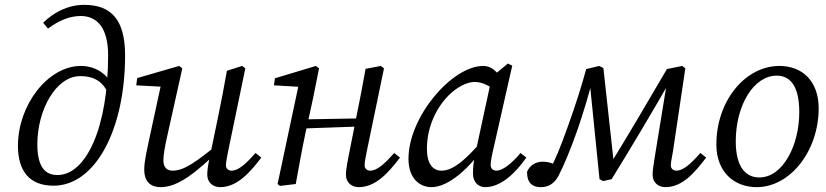

<svg xmlns="http://www.w3.org/2000/svg" viewBox="-20 -759 3408 792"><path d="M201 7C373 7 496 -224 496 -531C496 -681 436 -739 327 -739C261 -739 201 -708 158 -665L178 -641C222 -674 267 -693 313 -693C383 -693 426 -641 426 -531C426 -232 335 -37 217 -37C171 -37 134 -64 134 -164C134 -304 210 -445 311 -445C378 -445 421 -414 438 -334L460 -362C443 -444 382 -487 314 -487C177 -487 54 -325 54 -158C54 -54 101 7 201 7Z M643 13C715 13 790 -48 889 -144V-172C789 -91 740 -55 692 -55C668 -55 654 -69 654 -98C654 -120 660 -153 669 -194L732 -477L719 -487L546 -437L542 -407L654 -401L647 -423L596 -187C588 -147 575 -97 575 -60C575 -5 606 13 643 13ZM888 13C959 13 1012 -49 1058 -109L1034 -128C992 -80 962 -55 935 -55C923 -55 912 -63 912 -77C912 -89 916 -110 921 -135L992 -477L979 -487L916 -467C905 -403 892 -338 879 -274L845 -110C836 -69 835 -52 835 -38C835 -4 861 13 888 13Z M1135 8 1200 0C1213 -71 1225 -140 1240 -210L1271 -352L1296 -477L1283 -487L1114 -436L1110 -407L1230 -400L1213 -414L1125 0L1135 8ZM1202 -228 1485 -238V-271L1202 -266V-228ZM1460 13C1531 13 1584 -49 1630 -109L1606 -128C1564 -80 1534 -55 1507 -55C1495 -55 1484 -63 1484 -77C1484 -89 1488 -110 1493 -135L1564 -477L1551 -487L1488 -475C1477 -411 1464 -346 1451 -282L1417 -110C1409 -69 1407 -52 1407 -38C1407 -4 1433 13 1460 13Z M1760 13C1831 13 1920 -67 1990 -171L1981 -193C1893 -88 1843 -55 1801 -55C1765 -55 1741 -84 1741 -145C1741 -234 1779 -312 1827 -362C1864 -400 1906 -421 1938 -421C1973 -421 2007 -400 2032 -379L2068 -404C2042 -450 2016 -487 1973 -487C1845 -487 1665 -278 1665 -104C1665 -22 1712 13 1760 13ZM1982 13C2049 13 2111 -51 2151 -109L2127 -128C2092 -85 2053 -55 2028 -55C2015 -55 2004 -63 2004 -77C2004 -89 2007 -110 2013 -135L2093 -488L2075 -497L2009 -442L1941 -127C1934 -94 1931 -73 1931 -44C1931 -5 1955 13 1982 13Z M2211 13C2238 13 2265 2 2284 -34C2307 -78 2336 -149 2363 -226C2386 -294 2408 -365 2423 -427L2412 -426L2453 -20L2468 -12L2503 -20C2589 -159 2673 -301 2755 -444L2735 -443L2681 -112C2674 -71 2672 -52 2672 -38C2672 -4 2698 13 2725 13C2796 13 2847 -49 2893 -109L2869 -128C2827 -80 2797 -55 2770 -55C2758 -55 2747 -63 2747 -77C2747 -89 2752 -110 2756 -135L2807 -477L2794 -487L2731 -474C2650 -335 2569 -198 2486 -63L2513 -77L2469 -478L2452 -487L2398 -474C2379 -404 2354 -325 2323 -239C2290 -147 2271 -101 2248 -59L2255 -39L2289 -72L2263 -83C2245 -91 2227 -92 2218 -92C2189 -92 2164 -76 2154 -50C2154 -2 2178 13 2211 13Z M3101 13C3241 13 3357 -138 3357 -312C3357 -425 3289 -487 3195 -487C3054 -487 2935 -343 2935 -163C2935 -49 3009 13 3101 13ZM3112 -27C3056 -27 3015 -70 3015 -176C3015 -325 3089 -447 3184 -447C3239 -447 3277 -405 3277 -296C3277 -162 3211 -27 3112 -27Z"/></svg>

Font: Source Serif Variable
Style: Italic
Weight: 389
Italic angle: -12°
Designer: Frank Grießhammer
Foundry: Adobe Systems Incorporated
Version: Version 3.001;hotconv 1.0.111;makeotfexe 2.5.65597